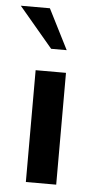

<svg xmlns="http://www.w3.org/2000/svg" viewBox="-76 -713 386 745"><g transform="rotate(5 117.0 -340.0)"><path d="M53.7 0V-435.5H171.9V0ZM106.4 -523.4 -25.4 -679.7H87.9L167 -523.4Z"/></g></svg>

Font: Padauk Book
Style: Bold
Weight: 700
Designer: Debbi Hosken, Becca Hirsbrunner Spalinger
Foundry: SIL International
Version: Version 5.000